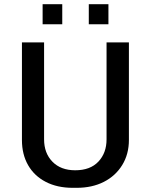

<svg xmlns="http://www.w3.org/2000/svg" viewBox="-20 -889 722 919"><path d="M328 10Q254 10 199 -18.5Q144 -47 114.5 -98.5Q85 -150 85 -219V-686H191V-222Q191 -156 231 -115Q271 -74 340 -74Q412 -74 451 -115.5Q490 -157 490 -222V-686H597V-219Q597 -151 565 -99Q533 -47 477 -18.5Q421 10 347 10ZM184 -773V-869H278V-773ZM405 -773V-869H499V-773Z"/></svg>

Font: Chivo Medium
Style: Regular
Weight: 400
Version: Version 2.002